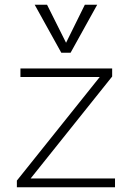

<svg xmlns="http://www.w3.org/2000/svg" viewBox="-20 -788 552 808"><path d="M51 0V-28L427 -498L443 -464H66V-500H452V-466L81 -2L66 -37H464V0ZM337 -768H389L277 -566H238L126 -768H178L258 -608Z"/></svg>

Font: Muli ExtraLight
Style: Regular
Weight: 250
Designer: Vernon Adams
Foundry: Vernon Adams
Version: Version 2.100; ttfautohint (v1.8.1.43-b0c9)